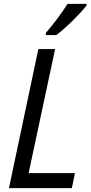

<svg xmlns="http://www.w3.org/2000/svg" viewBox="-20 -966 466 986"><path d="M216 -798 215 -786H269C316 -820 396 -900 424 -937L425 -946H327C299 -902 255 -842 216 -798ZM26 0H349L365 -77H127L263 -714H177Z"/></svg>

Font: Noto Sans SemiCondensed
Style: Italic
Weight: 400
Width: 4
Italic angle: -12°
Designer: Monotype Design Team
Foundry: Monotype Imaging Inc.
Version: Version 2.013